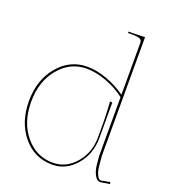

<svg xmlns="http://www.w3.org/2000/svg" viewBox="-139 -864 859 968"><g transform="rotate(20 291.0 -380.0)"><path d="M460 -448.2V-727.5Q460 -741.2 448.2 -746.8Q436.5 -752.4 407.7 -752.4H384.8V-759.8H407.7L472.7 -761.7V-124.5L477.1 -74.7Q479.5 -46.4 488.8 -26.6Q498 -6.8 509.3 -6.3L558.1 -15.6L560.1 -5.4L511.2 2.4H509.8Q491.7 2.4 479.5 -20.5Q467.3 -43.5 464.4 -73.7Q463.4 -81.5 461.9 -98.9Q460.4 -116.2 460 -124V-435.5Q413.1 -471.2 356.9 -491.7Q300.8 -512.2 251.5 -512.2Q164.1 -512.2 104.2 -440.7Q44.4 -369.1 44.4 -259.8Q44.4 -149.9 103.3 -78.9Q162.1 -7.8 251.5 -7.8Q322.3 -7.8 372.3 -65.9Q422.4 -124 422.4 -206.1V-286.6Q422.4 -304.2 421.1 -332Q419.9 -359.9 418.9 -378.9L417.5 -397.5L430.2 -395V-206.1Q430.2 -119.6 377.9 -58.6Q325.7 2.4 251.5 2.4Q156.2 2.4 94.5 -71.8Q32.7 -146 32.7 -259.8Q32.7 -373 95.5 -447.8Q158.2 -522.5 251.5 -522.5Q301.3 -522.5 356.9 -502.4Q412.6 -482.4 460 -448.2Z"/></g></svg>

Font: ZnikomitNo25
Style: Regular
Weight: 100
Designer: gluk
Foundry: gluk
Version: Version 0.56